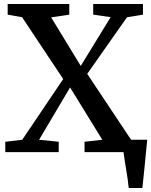

<svg xmlns="http://www.w3.org/2000/svg" viewBox="-20 -763 758 963"><path d="M625.5 180Q624 161 620.5 136.8Q617 112.5 612.8 87Q608.5 61.5 605 38.8Q601.5 16 599.5 0L557 -62H718.5Q716.5 -44 714.2 -19.5Q712 5 709.2 32.5Q706.5 60 703.8 87Q701 114 698.5 138.2Q696 162.5 694 180ZM91.5 -62 297 -366.5 91 -676.5 18.5 -689.5V-743H327.5V-689.5L236.5 -676L385 -432.5L535 -677L447.5 -689.5V-743H697V-689.5L617 -676.5L417.5 -392.5L637.5 -62L712 -52V0H404V-52L493 -62L331.5 -324.5L176 -62L274.5 -52V0H6.5V-52Z"/></svg>

Font: Merriweather 24pt SemiBold
Style: Regular
Weight: 600
Designer: Eben Sorkin
Foundry: Eben Sorkin
Version: Version 2.100